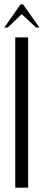

<svg xmlns="http://www.w3.org/2000/svg" viewBox="-24 -873 203 893"><path d="M-3.9 -745.1 71.8 -853H83L159.2 -745.1H144L77.1 -807.1L12.2 -745.1ZM46.9 -699.2H106.9V0H46.9Z"/></svg>

Font: Moniqa Narrow Heading
Style: Regular
Weight: 400
Width: 4
Designer: Rajesh Rajput
Foundry: Rajesh Rajput
Version: Version 1.000